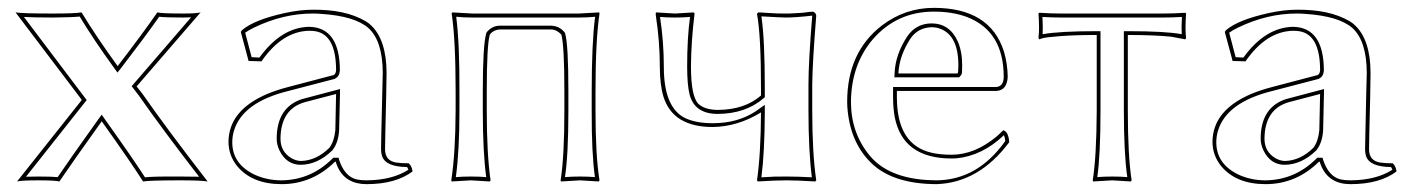

<svg xmlns="http://www.w3.org/2000/svg" viewBox="-20 -464 3621 494"><path d="M190.4 -207 186 -212.9 20 -432.1Q36.6 -429.2 117.2 -429.2Q172.9 -429.2 189.9 -432.1Q227.1 -370.6 282.7 -293.9Q348.1 -378.9 384.8 -432.1Q396.5 -429.2 451.2 -429.2Q484.9 -429.2 496.1 -432.1L331.5 -241.7L346.2 -223.1Q407.2 -135.3 514.2 2.9Q498.5 0 443.8 0Q363.8 0 348.1 2.9Q315.9 -47.9 241.7 -151.9Q163.1 -42 132.8 2.9Q122.1 0 79.1 0Q34.7 0 23.9 2.9L187.5 -203.1ZM203.1 -206.5 195.3 -196.8 46.9 -9.3Q60.1 -9.8 79.1 -9.8Q113.3 -9.8 128.4 -8.3Q158.7 -53.2 233.4 -157.7L241.7 -168.9L249.5 -157.7Q322.3 -55.7 353 -7.8Q376 -10.3 443.8 -9.8Q474.1 -9.8 492.2 -9.3Q396 -133.8 337.9 -217.3Q337.9 -217.3 318.8 -242.2L471.7 -419.4Q463.4 -418.9 451.2 -418.9Q407.2 -418.9 389.6 -420.9Q352.5 -368.2 290.5 -287.6L282.2 -277.3L274.4 -288.1Q220.2 -362.8 185.1 -421.4Q165 -419.4 117.2 -418.9Q68.4 -418.9 41.5 -420.4Z M970.7 -80.1Q970.7 -50.8 998.5 -45.9Q1010.3 -43.9 1031.7 -43.9Q1039.6 -36.6 1041.5 -22.9Q998 9.8 922.9 9.8Q869.1 9.8 848.6 -34.7Q845.7 -41.5 843.8 -47.9H841.8Q783.2 9.8 704.6 9.8Q628.4 9.8 589.8 -37.1Q568.4 -64 567.9 -98.1Q567.9 -180.2 668.5 -222.7Q693.4 -232.9 721.7 -240.2L838.9 -271Q844.2 -274.4 844.7 -283.2Q844.7 -375.5 790.5 -383.8Q783.2 -384.8 775.9 -384.8Q706.5 -383.8 652.8 -306.2L619.6 -307.1L599.6 -381.8L602.5 -386.2Q632.8 -412.6 711.4 -430.2Q751.5 -439 784.7 -439Q867.7 -439.9 919.4 -410.2Q928.7 -404.8 934.6 -398.9Q974.1 -361.8 974.6 -276.9Q974.6 -272.5 973.6 -215.8Q970.7 -98.6 970.7 -80.1ZM844.7 -222.2 764.6 -201.2Q702.1 -183.6 701.7 -106.9Q701.7 -74.2 729.5 -57.1Q741.7 -50.3 753.9 -49.8Q794.4 -50.8 827.6 -84Q839.8 -100.1 842.8 -128.9ZM960.4 -80.1Q960.4 -98.1 963.4 -217.8Q964.8 -272.5 964.8 -276.9Q964.4 -358.4 928.2 -391.6Q893.6 -422.4 807.6 -428.2Q794.9 -429.2 784.7 -429.2Q708.5 -429.2 633.8 -393.1Q618.7 -385.7 610.8 -379.9L627.4 -316.9L647.5 -315.9Q704.1 -394 775.9 -395Q854 -393.1 854.5 -283.2Q853.5 -266.6 841.8 -261.7V-261.2L724.1 -230.5Q603 -201.2 581.5 -126Q577.6 -111.8 577.6 -98.1Q577.6 -40.5 638.2 -13.2Q668.9 0 704.6 0Q779.8 -1 834.5 -55.2L837.4 -58.1H851.1L853 -51.3Q867.2 -9.8 897.5 -2.4Q908.7 0 922.9 0Q989.3 -0.5 1030.8 -27.3Q1029.3 -31.2 1027.3 -34.2Q972.2 -34.7 962.9 -62.5Q960.4 -70.8 960.4 -80.1ZM855 -234.9 852.5 -128.9Q850.6 -96.2 835 -77.1Q797.4 -40.5 753.9 -40Q716.8 -40 698.7 -77.6Q691.9 -92.8 691.9 -106.9Q691.9 -183.1 750 -206.5Q756.3 -209 762.2 -210.4Z M1512.2 -229V-179.2Q1512.2 -63 1522.5 0L1520.5 2.9Q1518.6 2.9 1472.2 0Q1472.2 0 1423.3 2.9L1422.4 0Q1432.1 -61 1432.1 -179.2V-229Q1432.1 -346.7 1424.3 -375Q1412.6 -387.7 1398.4 -388.2H1266.1Q1249.5 -387.2 1240.2 -375Q1232.4 -347.7 1232.4 -229V-180.2Q1232.4 -66.9 1242.2 0L1240.2 2.9Q1238.3 2.9 1191.4 0Q1191.4 0 1142.1 2.9L1141.1 0Q1151.9 -70.3 1152.3 -180.2V-229Q1152.3 -361.8 1142.1 -429.2L1143.6 -432.1Q1145.5 -432.1 1195.3 -429.2H1469.2Q1469.2 -429.2 1521.5 -432.1L1522.5 -429.2Q1512.2 -360.8 1512.2 -229ZM1502.4 -229Q1502.4 -353.5 1511.2 -420.9Q1492.7 -418.9 1469.2 -418.9H1195.3Q1171.9 -418.9 1153.8 -420.9Q1162.6 -353 1162.1 -229V-180.2Q1162.1 -74.7 1152.8 -8.3Q1169.4 -9.8 1191.4 -9.8Q1214.4 -9.8 1231 -8.3Q1222.2 -72.8 1222.2 -180.2V-229Q1222.2 -348.1 1231 -377.9L1231.4 -379.4L1232.4 -381.3Q1246.6 -397.9 1266.1 -397.9H1398.4Q1419.4 -397 1432.1 -381.3L1433.6 -379.4L1434.1 -377.9Q1442.4 -348.6 1442.4 -229V-179.2Q1442.4 -65.9 1433.6 -8.3Q1450.7 -9.8 1472.2 -9.8Q1494.1 -9.8 1510.7 -8.3Q1502 -69.3 1502.4 -179.2Z M1677.7 -291Q1677.7 -356.9 1667.5 -423.3Q1667 -426.8 1667 -429.2L1668 -432.1Q1669.9 -432.1 1716.8 -429.2L1764.6 -432.1L1767.1 -429.2Q1758.3 -358.9 1757.8 -293Q1757.8 -216.3 1776.9 -196.8Q1793 -181.6 1826.7 -181.2Q1896 -181.6 1938 -218.3V-234.9Q1938 -374 1927.7 -428.2L1930.7 -432.1Q1937.5 -432.1 1955.1 -430.7Q1985.8 -428.7 2002 -429.2Q2006.8 -429.2 2011.2 -429.2Q2015.6 -429.2 2020.3 -429.7Q2024.9 -430.2 2028.8 -430.2Q2032.7 -430.2 2037.8 -430.7Q2043 -431.2 2045.4 -431.2Q2047.9 -431.2 2053 -432.1Q2058.1 -433.1 2059.6 -433.1Q2061 -433.1 2065.9 -433.6L2070.8 -434.1Q2079.1 -432.1 2080.1 -423.8Q2070.3 -301.3 2069.8 -246.1V-180.2Q2069.8 -70.8 2080.1 0L2077.6 2.9Q2031.7 0 2003.9 0Q1973.6 0 1929.7 2.9L1927.7 0Q1937.5 -67.9 1938 -174.8Q1878.4 -138.2 1814 -137.2Q1711.4 -137.2 1687 -215.3Q1677.7 -246.6 1677.7 -291ZM1688 -291Q1688 -187.5 1742.7 -160.2Q1770.5 -147 1814 -147Q1878.4 -147 1925.3 -178.2Q1929.2 -180.7 1932.1 -183.1L1947.8 -194.3V-174.8Q1947.3 -70.8 1939 -7.8Q1974.1 -10.3 2003.9 -9.8Q2034.2 -9.8 2068.8 -7.8Q2060.1 -76.7 2060.1 -180.2V-246.1Q2060.1 -304.2 2069.8 -423.8Q2027.8 -418.9 2002 -418.9Q1991.7 -418.9 1939 -421.9Q1947.8 -364.3 1947.8 -234.9V-213.9L1944.3 -210.9Q1898.4 -171.4 1826.7 -170.9Q1767.6 -170.9 1754.4 -220.2Q1748 -245.1 1748 -293Q1748 -366.7 1755.4 -420.4Q1738.3 -418.9 1716.8 -418.9Q1694.3 -418.9 1678.2 -420.4Q1688 -356.9 1688 -291Z M2561.5 -128.9Q2574.7 -125 2576.7 -98.1Q2498.5 6.3 2389.6 9.8Q2281.7 9.3 2226.6 -40Q2170.4 -90.8 2161.1 -177.7Q2159.7 -190.4 2159.7 -202.1Q2159.7 -329.6 2249 -398.4Q2308.6 -443.8 2382.8 -443.8Q2527.3 -443.8 2563 -331.5Q2572.3 -300.8 2572.8 -266.1Q2570.8 -231.4 2543.5 -230H2287.6V-213.9Q2287.6 -90.8 2377.9 -70.8Q2399.4 -65.9 2428.7 -65.9Q2488.3 -65.9 2545.4 -113.8Q2554.2 -121.6 2561.5 -128.9ZM2291.5 -274.9H2443.8Q2445.8 -277.8 2445.8 -295.9Q2445.8 -379.4 2390.6 -392.6Q2383.3 -394 2376.5 -394Q2341.8 -392.6 2322.8 -365.2Q2293.5 -320.3 2291.5 -274.9ZM2563 -116.2Q2507.3 -63 2440.4 -56.6Q2433.6 -56.2 2428.7 -56.2Q2303.2 -56.2 2282.2 -162.1Q2277.8 -186 2277.8 -213.9V-240.2H2543.5Q2562 -241.7 2562.5 -266.1Q2562.5 -383.3 2468.8 -419.9Q2431.6 -434.1 2382.8 -434.1Q2287.6 -434.1 2225.6 -362.8Q2170.4 -297.9 2169.4 -202.1Q2169.4 -122.1 2217.8 -63.5Q2225.6 -54.2 2233.4 -47.4Q2286.6 -0.5 2389.6 0Q2495.6 -1 2566.4 -101.1Q2565.9 -109.9 2563 -116.2ZM2281.2 -265.1 2281.7 -275.4Q2283.7 -324.2 2314.5 -370.6Q2336.9 -403.3 2376.5 -403.8Q2423.3 -403.8 2444.3 -357.4Q2455.6 -331.5 2455.6 -295.9Q2455.6 -275.9 2454.1 -272.9Q2452.1 -269.5 2450.7 -268.1L2447.8 -265.1Z M2801.8 -374Q2745.6 -374 2708.5 -371.1Q2671.4 -368.2 2662.6 -365.7L2653.8 -362.8L2651.9 -366.2Q2654.8 -389.2 2651.9 -429.2L2653.8 -431.2Q2684.1 -429.2 2708.5 -429.2H2974.6Q3000 -429.2 3029.8 -431.2L3031.7 -429.2Q3028.8 -388.2 3031.7 -366.2L3029.8 -362.8Q3029.8 -362.8 2993.2 -369.6Q2950.2 -374 2881.8 -374V-180.2Q2881.8 -63 2891.6 0L2889.6 2.9Q2887.7 2.9 2841.8 0L2792.5 2.9L2791.5 0Q2801.3 -61 2801.8 -180.2ZM2801.8 -383.8H2811.5V-180.2Q2811.5 -65.9 2803.2 -8.3Q2820.3 -9.8 2841.8 -9.8Q2863.8 -9.8 2880.4 -8.3Q2871.6 -69.3 2871.6 -180.2V-383.8H2881.8Q2979 -383.8 3020.5 -376Q3019.5 -395 3021 -420.4Q2995.1 -418.9 2974.6 -418.9H2708.5Q2687.5 -418.9 2662.1 -420.4Q2663.6 -394.5 2662.6 -376Q2706.1 -383.8 2801.8 -383.8Z M3502.4 -80.1Q3502.4 -50.8 3530.3 -45.9Q3542 -43.9 3563.5 -43.9Q3571.3 -36.6 3573.2 -22.9Q3529.8 9.8 3454.6 9.8Q3400.9 9.8 3380.4 -34.7Q3377.4 -41.5 3375.5 -47.9H3373.5Q3314.9 9.8 3236.3 9.8Q3160.2 9.8 3121.6 -37.1Q3100.1 -64 3099.6 -98.1Q3099.6 -180.2 3200.2 -222.7Q3225.1 -232.9 3253.4 -240.2L3370.6 -271Q3376 -274.4 3376.5 -283.2Q3376.5 -375.5 3322.3 -383.8Q3314.9 -384.8 3307.6 -384.8Q3238.3 -383.8 3184.6 -306.2L3151.4 -307.1L3131.3 -381.8L3134.3 -386.2Q3164.6 -412.6 3243.2 -430.2Q3283.2 -439 3316.4 -439Q3399.4 -439.9 3451.2 -410.2Q3460.4 -404.8 3466.3 -398.9Q3505.9 -361.8 3506.3 -276.9Q3506.3 -272.5 3505.4 -215.8Q3502.4 -98.6 3502.4 -80.1ZM3376.5 -222.2 3296.4 -201.2Q3233.9 -183.6 3233.4 -106.9Q3233.4 -74.2 3261.2 -57.1Q3273.4 -50.3 3285.6 -49.8Q3326.2 -50.8 3359.4 -84Q3371.6 -100.1 3374.5 -128.9ZM3492.2 -80.1Q3492.2 -98.1 3495.1 -217.8Q3496.6 -272.5 3496.6 -276.9Q3496.1 -358.4 3460 -391.6Q3425.3 -422.4 3339.4 -428.2Q3326.7 -429.2 3316.4 -429.2Q3240.2 -429.2 3165.5 -393.1Q3150.4 -385.7 3142.6 -379.9L3159.2 -316.9L3179.2 -315.9Q3235.8 -394 3307.6 -395Q3385.7 -393.1 3386.2 -283.2Q3385.3 -266.6 3373.5 -261.7V-261.2L3255.9 -230.5Q3134.8 -201.2 3113.3 -126Q3109.4 -111.8 3109.4 -98.1Q3109.4 -40.5 3169.9 -13.2Q3200.7 0 3236.3 0Q3311.5 -1 3366.2 -55.2L3369.1 -58.1H3382.8L3384.8 -51.3Q3398.9 -9.8 3429.2 -2.4Q3440.4 0 3454.6 0Q3521 -0.5 3562.5 -27.3Q3561 -31.2 3559.1 -34.2Q3503.9 -34.7 3494.6 -62.5Q3492.2 -70.8 3492.2 -80.1ZM3386.7 -234.9 3384.3 -128.9Q3382.3 -96.2 3366.7 -77.1Q3329.1 -40.5 3285.6 -40Q3248.5 -40 3230.5 -77.6Q3223.6 -92.8 3223.6 -106.9Q3223.6 -183.1 3281.7 -206.5Q3288.1 -209 3293.9 -210.4Z"/></svg>

Font: Linux Biolinum Outline O
Style: Bold
Weight: 700
Designer: Philipp H. Poll
Foundry: Philipp H. Poll
Version: Version 0.9.2